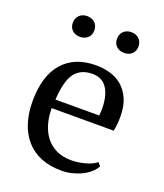

<svg xmlns="http://www.w3.org/2000/svg" viewBox="-135 -806 773 907"><g transform="rotate(20 251.5 -352.0)"><path d="M41 0ZM446 -70Q438 -53 421 -38Q404 -23 382 -12Q360 -1 334 5.5Q308 12 281 12Q222 12 177 -6.5Q132 -25 102 -59.5Q72 -94 56.5 -142Q41 -190 41 -250Q41 -378 100 -445Q159 -512 267 -512Q302 -512 336 -502.5Q370 -493 396.5 -471Q423 -449 439.5 -412.5Q456 -376 456 -322Q456 -305 454.5 -287.5Q453 -270 449 -250H137Q137 -208 147.5 -171.5Q158 -135 179 -108Q200 -81 232 -65.5Q264 -50 307 -50Q342 -50 378 -60Q414 -70 432 -86ZM263 -468Q206 -468 176 -429.5Q146 -391 140 -294H360Q361 -303 361.5 -311.5Q362 -320 362 -328Q362 -392 338 -430Q314 -468 263 -468ZM93 -663Q93 -687 108 -701.5Q123 -716 147 -716Q171 -716 186 -701.5Q201 -687 201 -663Q201 -640 186 -626Q171 -612 147 -612Q123 -612 108 -626Q93 -640 93 -663ZM315 -663Q315 -687 330 -701.5Q345 -716 369 -716Q393 -716 408 -701.5Q423 -687 423 -663Q423 -640 408 -626Q393 -612 369 -612Q345 -612 330 -626Q315 -640 315 -663Z"/></g></svg>

Font: PT Serif
Style: Regular
Weight: 400
Designer: A.Korolkova, O.Umpeleva, V.Yefimov
Foundry: ParaType Ltd
Version: Version 1.000W OFL; ttfautohint (v1.6)